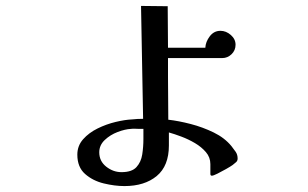

<svg xmlns="http://www.w3.org/2000/svg" viewBox="-20 -580 1040 648"><path d="M464 -111Q464 -120 464 -128.5Q464 -137 464 -145Q460 -145 456.5 -145Q453 -145 450 -145Q443 -145 436 -145.5Q429 -146 422 -145Q402 -144 377 -134.5Q352 -125 333.5 -107.5Q315 -90 315 -66Q315 -36 338.5 -17.5Q362 1 390 1Q425 1 440.5 -16Q456 -33 460 -58.5Q464 -84 464 -111ZM782 -45Q782 -37 776.5 -32.5Q771 -28 765 -23Q758 -18 743 -9.5Q728 -1 714 6Q700 13 695 13Q690 13 690 7Q690 0 690 -9.5Q690 -19 690 -26Q690 -49 675 -66.5Q660 -84 638 -97Q616 -110 592 -119Q568 -128 550 -133V-89Q550 -20 509 14Q468 48 400 48Q367 48 330 39Q293 30 267 7Q241 -16 241 -58Q241 -88 260.5 -110Q280 -132 309.5 -146.5Q339 -161 370.5 -168.5Q402 -176 426 -177Q435 -178 444 -178.5Q453 -179 463 -179L456 -560L546 -559L547 -419H673Q674 -439 688 -457.5Q702 -476 724 -476Q743 -476 759 -462Q775 -448 775 -429Q775 -410 761.5 -397Q748 -384 730 -384H547V-320Q547 -284 547.5 -248Q548 -212 548 -176Q583 -172 623.5 -161.5Q664 -151 701 -133Q738 -115 761 -87Q769 -77 775.5 -67.5Q782 -58 782 -45Z"/></svg>

Font: Kaisei Opti
Style: Bold
Weight: 700
Designer: Font-Kai, 金井和夫
Foundry: KAZUO KANAI
Version: Version 5.003